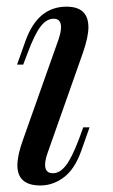

<svg xmlns="http://www.w3.org/2000/svg" viewBox="-20 -548 342 582"><path d="M165 -465.8Q165 -491.2 142.8 -491.2Q120.6 -491.2 102.5 -467Q84.5 -442.9 64.5 -389.2L50.3 -352.1H31.7L57.6 -424.8Q94.7 -527.8 181.6 -527.8Q248 -527.8 248 -465.3Q248 -436 231.4 -388.2L124.5 -85Q116.7 -63.5 116.7 -48.3Q116.7 -22.9 140.6 -22.9Q161.1 -22.9 179.2 -45.7Q197.3 -68.4 218.8 -125L232.4 -162.1H251.5L225.6 -88.9Q206.1 -34.7 173.3 -10.3Q140.6 14.2 102.5 14.2Q32.7 14.2 32.7 -46.9Q32.7 -77.6 50.3 -126L157.7 -429.2Q165 -451.2 165 -465.8Z"/></svg>

Font: PlayfairDisplaySC-Italic
Style: Italic
Weight: 400
Italic angle: -14°
Designer: Claus Eggers Sørensen
Foundry: Claus Eggers Sørensen
Version: Version 1.004;PS 001.004;hotconv 1.0.70;makeotf.lib2.5.58329